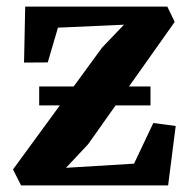

<svg xmlns="http://www.w3.org/2000/svg" viewBox="-20 -563 574 583"><path d="M356.5 -488 156 -479 125 -373.5 53 -373 56.5 -543H488L510.5 -496.5L247.5 -125L180.5 -53.5L387 -66L445.5 -189.5L513.5 -180.5L490.5 0H44L19.5 -48.5L290 -418.5ZM99 -300.5H437V-243H99Z"/></svg>

Font: Merriweather 48pt
Style: Bold
Weight: 700
Version: Version 2.100